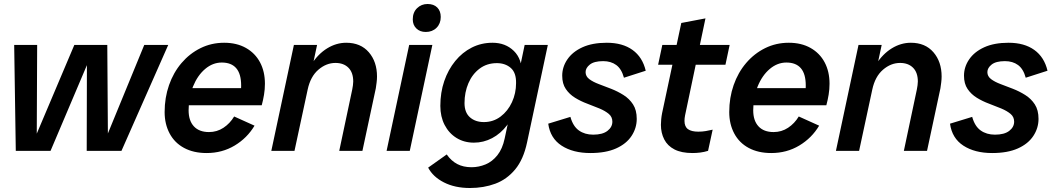

<svg xmlns="http://www.w3.org/2000/svg" viewBox="-20 -755 5292 961"><path d="M59 0 51 -530H166L164 -86L352 -530H517L520 -87L702 -530H822L588 0H414L415 -429L233 0Z M1014 11Q949 11 901.5 -14.5Q854 -40 829 -87Q804 -134 804 -194Q804 -266 826 -329Q848 -392 888.5 -439.5Q929 -487 983.5 -514Q1038 -541 1102 -541Q1165 -541 1211 -515Q1257 -489 1281.5 -443Q1306 -397 1306 -336Q1306 -308 1301.5 -281Q1297 -254 1290 -228H887L906 -314H1223L1181 -266Q1184 -281 1185.5 -296Q1187 -311 1187 -327Q1187 -385 1162.5 -413.5Q1138 -442 1090 -442Q1045 -442 1007 -410Q969 -378 946.5 -323Q924 -268 924 -203Q924 -151 950.5 -122.5Q977 -94 1026 -94Q1066 -94 1098.5 -115.5Q1131 -137 1152 -172L1254 -126Q1217 -64 1154.5 -26.5Q1092 11 1014 11Z M1338 0 1451 -530H1567L1529 -352L1489 -307Q1505 -380 1538.5 -432.5Q1572 -485 1617.5 -513Q1663 -541 1713 -541Q1785 -541 1826 -493.5Q1867 -446 1867 -372Q1867 -358 1865 -342Q1863 -326 1861 -313L1794 0H1678L1743 -307Q1745 -318 1746.5 -328Q1748 -338 1748 -347Q1748 -392 1724 -416Q1700 -440 1659 -440Q1613 -440 1573.5 -406Q1534 -372 1520 -307L1454 0Z M2111 -595Q2082 -595 2064 -612.5Q2046 -630 2046 -658Q2046 -693 2067.5 -714Q2089 -735 2120 -735Q2151 -735 2168.5 -717.5Q2186 -700 2186 -670Q2186 -637 2165 -616Q2144 -595 2111 -595ZM1915 0 2028 -530H2144L2031 0Z M2332 186Q2257 186 2202 158Q2147 130 2123 84L2216 18Q2238 50 2268.5 66Q2299 82 2340 82Q2376 82 2410 68Q2444 54 2469.5 22Q2495 -10 2506 -62L2528 -165L2565 -265L2580 -406L2606 -530H2722L2618 -42Q2600 43 2558.5 93Q2517 143 2459 164.5Q2401 186 2332 186ZM2352 -41Q2303 -41 2265 -64.5Q2227 -88 2205.5 -129.5Q2184 -171 2184 -225Q2184 -292 2203.5 -349Q2223 -406 2258.5 -449.5Q2294 -493 2341.5 -517Q2389 -541 2445 -541Q2510 -541 2552 -500Q2594 -459 2593 -382L2567 -233Q2551 -172 2518.5 -129Q2486 -86 2443 -63.5Q2400 -41 2352 -41ZM2402 -144Q2449 -144 2485.5 -171.5Q2522 -199 2542.5 -243.5Q2563 -288 2563 -339Q2564 -391 2536.5 -415Q2509 -439 2467 -439Q2417 -439 2380.5 -411.5Q2344 -384 2324.5 -338.5Q2305 -293 2305 -239Q2305 -192 2332 -168Q2359 -144 2402 -144Z M2935 11Q2848 11 2791 -26Q2734 -63 2724 -136L2835 -170Q2848 -123 2877.5 -102Q2907 -81 2949 -81Q2996 -81 3020.5 -100Q3045 -119 3045 -146Q3045 -170 3027 -185Q3009 -200 2980.5 -212Q2952 -224 2919.5 -236Q2887 -248 2858.5 -265.5Q2830 -283 2812 -309.5Q2794 -336 2794 -376Q2794 -420 2820 -458Q2846 -496 2895.5 -518.5Q2945 -541 3017 -541Q3096 -541 3146 -505Q3196 -469 3212 -401L3103 -366Q3091 -410 3064.5 -429.5Q3038 -449 2999 -449Q2954 -449 2932.5 -432Q2911 -415 2911 -394Q2911 -373 2929.5 -359Q2948 -345 2977.5 -334Q3007 -323 3039 -310.5Q3071 -298 3100.5 -279.5Q3130 -261 3148.5 -232.5Q3167 -204 3167 -160Q3167 -114 3141 -74.5Q3115 -35 3063.5 -12Q3012 11 2935 11Z M3446 11Q3391 11 3356 -7Q3321 -25 3304.5 -57.5Q3288 -90 3288 -130Q3288 -143 3289.5 -158.5Q3291 -174 3294 -189L3390 -640L3511 -663L3409 -178Q3406 -163 3406 -150Q3406 -121 3423.5 -108.5Q3441 -96 3475 -96Q3495 -96 3512.5 -99Q3530 -102 3547 -106L3524 0Q3505 6 3485 8.5Q3465 11 3446 11ZM3274 -431 3295 -530H3632L3611 -431Z M3840 11Q3775 11 3727.5 -14.5Q3680 -40 3655 -87Q3630 -134 3630 -194Q3630 -266 3652 -329Q3674 -392 3714.5 -439.5Q3755 -487 3809.5 -514Q3864 -541 3928 -541Q3991 -541 4037 -515Q4083 -489 4107.5 -443Q4132 -397 4132 -336Q4132 -308 4127.5 -281Q4123 -254 4116 -228H3713L3732 -314H4049L4007 -266Q4010 -281 4011.5 -296Q4013 -311 4013 -327Q4013 -385 3988.5 -413.5Q3964 -442 3916 -442Q3871 -442 3833 -410Q3795 -378 3772.5 -323Q3750 -268 3750 -203Q3750 -151 3776.5 -122.5Q3803 -94 3852 -94Q3892 -94 3924.5 -115.5Q3957 -137 3978 -172L4080 -126Q4043 -64 3980.5 -26.5Q3918 11 3840 11Z M4164 0 4277 -530H4393L4355 -352L4315 -307Q4331 -380 4364.5 -432.5Q4398 -485 4443.5 -513Q4489 -541 4539 -541Q4611 -541 4652 -493.5Q4693 -446 4693 -372Q4693 -358 4691 -342Q4689 -326 4687 -313L4620 0H4504L4569 -307Q4571 -318 4572.5 -328Q4574 -338 4574 -347Q4574 -392 4550 -416Q4526 -440 4485 -440Q4439 -440 4399.5 -406Q4360 -372 4346 -307L4280 0Z M4946 11Q4859 11 4802 -26Q4745 -63 4735 -136L4846 -170Q4859 -123 4888.5 -102Q4918 -81 4960 -81Q5007 -81 5031.5 -100Q5056 -119 5056 -146Q5056 -170 5038 -185Q5020 -200 4991.5 -212Q4963 -224 4930.5 -236Q4898 -248 4869.5 -265.5Q4841 -283 4823 -309.5Q4805 -336 4805 -376Q4805 -420 4831 -458Q4857 -496 4906.5 -518.5Q4956 -541 5028 -541Q5107 -541 5157 -505Q5207 -469 5223 -401L5114 -366Q5102 -410 5075.5 -429.5Q5049 -449 5010 -449Q4965 -449 4943.5 -432Q4922 -415 4922 -394Q4922 -373 4940.5 -359Q4959 -345 4988.5 -334Q5018 -323 5050 -310.5Q5082 -298 5111.5 -279.5Q5141 -261 5159.5 -232.5Q5178 -204 5178 -160Q5178 -114 5152 -74.5Q5126 -35 5074.5 -12Q5023 11 4946 11Z"/></svg>

Font: Radio Canada Big Medium
Style: Italic
Weight: 500
Italic angle: -12°
Designer: Étienne Aubert Bonn
Foundry: Coppers and Brasses
Version: Version 1.001